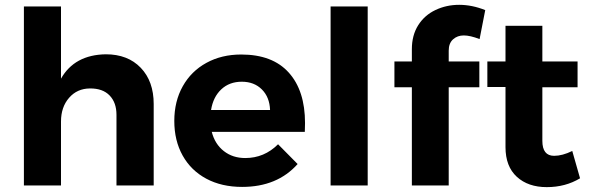

<svg xmlns="http://www.w3.org/2000/svg" viewBox="-20 -769 2443 796"><path d="M617.2 -337.9V0H462.9V-293Q462.9 -343.8 434.3 -373.3Q405.8 -402.8 352.8 -402.3Q299.8 -401.9 266.4 -363.5Q232.9 -325.2 232.9 -265.1V0H79.1V-742.2H232.9V-442.9Q289.1 -542 418.9 -543.9Q509.8 -543.9 563.5 -488Q617.2 -432.1 617.2 -337.9Z M855 -313H1099.6Q1097.7 -366.2 1065.7 -398.2Q1033.7 -430.2 982.4 -430.2Q931.2 -430.2 897.5 -398.7Q863.8 -367.2 855 -313ZM980 -543Q1109.9 -543 1177.2 -468Q1244.6 -393.1 1244.6 -258.8Q1244.6 -234.9 1243.7 -222.2H857.9Q871.1 -171.4 908 -142.6Q944.8 -113.8 996.6 -113.8Q1075.7 -113.8 1132.8 -170.9L1213.9 -88.9Q1129.4 5.9 983.9 5.9Q898.9 5.9 835.4 -28.1Q772 -62 737.3 -124Q702.6 -186 702.6 -267.6Q702.6 -349.1 737.8 -411.6Q772.9 -474.1 835.9 -508.5Q898.9 -543 980 -543Z M1350.6 -742.2H1504.4V0H1350.6Z M1840.3 -559.1V-514.2H1967.3V-407.2H1840.3V0H1687.5V-407.2H1615.2V-514.2H1687.5V-564.9Q1687.5 -623 1713.9 -664.6Q1740.2 -706.1 1785.4 -727.5Q1830.6 -749 1883.8 -749Q1937 -749 1991.7 -727.1L1968.3 -606.9Q1929.2 -622.1 1902.8 -622.1Q1876.5 -622.1 1858.4 -606Q1840.3 -589.8 1840.3 -559.1Z M2075.7 -159.2V-408.2H2000.5V-514.2H2075.7V-662.1H2228.5V-514.2H2374.5V-407.2H2228.5V-185.1Q2228.5 -123 2277.3 -123Q2311.5 -123 2352.5 -143.1L2384.8 -29.8Q2324.2 6.8 2246.8 6.8Q2169.4 6.8 2122.6 -36.1Q2075.7 -79.1 2075.7 -159.2Z"/></svg>

Font: Montserrat-SemiBold
Style: Regular
Weight: 600
Designer: Julieta Ulanovsky
Foundry: Julieta Ulanovsky
Version: Version 6.001